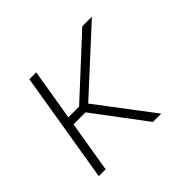

<svg xmlns="http://www.w3.org/2000/svg" viewBox="-124 -684 849 849"><g transform="rotate(-45 300.0 -260.0)"><path d="M449 0H397L216 -241H141L101 0H58L144 -520H187L147 -279H214L475 -520H535L252 -260Z"/></g></svg>

Font: Iosevka Extralight Extended
Style: Italic
Weight: 200
Width: 7
Italic angle: -9°
Monospace: yes
Designer: Belleve Invis
Foundry: Belleve Invis
Version: Version 32.5.0; ttfautohint (v1.8.4)